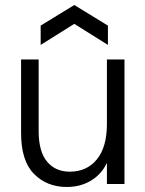

<svg xmlns="http://www.w3.org/2000/svg" viewBox="-20 -733 578 765"><path d="M246 12Q167 12 115.5 -40Q64 -92 64 -203V-496H134V-211Q134 -129 167.5 -89Q201 -49 258 -49Q326 -49 366 -98Q406 -147 406 -239V-496H476V0H406V-84Q384 -38 342 -13Q300 12 246 12ZM142 -554V-631L276 -713L410 -631V-554L276 -638Z"/></svg>

Font: Host Grotesk Light Light
Style: Regular
Weight: 300
Version: Version 1.003